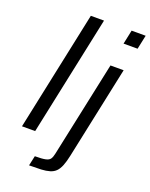

<svg xmlns="http://www.w3.org/2000/svg" viewBox="-171 -832 876 1120"><g transform="rotate(20 267.0 -271.5)"><path d="M36.2 0 193.2 -743H275L118 0ZM428 -655.9 446.4 -743H533.5L515.1 -655.9ZM152.8 200 166.3 138.5Q210.3 138.5 231.7 133.9Q253.1 129.4 261.2 117.4Q269.4 105.4 273.8 83.1L399.9 -510H481.6L359.8 65.5Q351.6 104.4 341.4 129.7Q331.2 155 316.7 169.3Q302.3 183.6 280.4 190.2Q258.5 196.9 227.3 198.5Q196.2 200 152.8 200Z"/></g></svg>

Font: Saira Thin
Style: Italic
Weight: 100
Italic angle: -12°
Designer: Hector Gatti with collaboration of the Omnibus-Type team
Foundry: Omnibus-Type
Version: Version 1.101